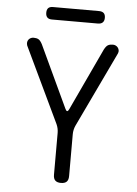

<svg xmlns="http://www.w3.org/2000/svg" viewBox="-61 -956 721 1012"><g transform="rotate(5 300.0 -450.0)"><path d="M300 10Q280 10 270 0.5Q260 -9 260 -30V-251Q260 -263 257.5 -274.5Q255 -286 250 -297L60 -696Q57 -705 58 -713Q59 -721 63.5 -727Q68 -733 75 -736.5Q82 -740 90 -740Q106 -740 116 -734.5Q126 -729 136 -710L290 -381Q295 -370 300 -370Q305 -370 310 -381L464 -710Q474 -729 484 -734.5Q494 -740 510 -740Q518 -740 525 -736.5Q532 -733 536.5 -727Q541 -721 542.5 -713Q544 -705 540 -696L350 -297Q345 -286 342.5 -274.5Q340 -263 340 -251V-30Q340 -9 330 0.5Q320 10 300 10ZM178 -844Q161 -844 153 -852.5Q145 -861 145 -877Q145 -894 153 -902Q161 -910 178 -910H421Q438 -910 446.5 -902Q455 -894 455 -877Q455 -861 446.5 -852.5Q438 -844 421 -844Z"/></g></svg>

Font: Maple Mono NL Light
Style: Regular
Weight: 300
Monospace: yes
Designer: subframe7536
Version: Version 7.000